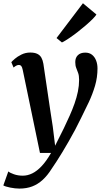

<svg xmlns="http://www.w3.org/2000/svg" viewBox="-58 -882 626 1153"><path d="M78.5 -462Q75 -479.5 69.5 -485.8Q64 -492 56 -492Q48 -492 40.5 -488.2Q33 -484.5 23.5 -476.5L10 -508.5Q14.5 -514.5 30.5 -528.5Q46.5 -542.5 71 -554.5Q95.5 -566.5 123.5 -566.5Q150 -566.5 166.2 -558.5Q182.5 -550.5 190.8 -535.2Q199 -520 202.5 -499Q209.5 -451.5 216.5 -404.2Q223.5 -357 230.5 -309.8Q237.5 -262.5 244.5 -215.2Q251.5 -168 259 -121L273 -7L325.5 -112Q344 -150.5 360.5 -187.5Q377 -224.5 389.8 -260.8Q402.5 -297 409.8 -332.2Q417 -367.5 417 -402.5Q417 -428 411.2 -443.8Q405.5 -459.5 399.8 -473.8Q394 -488 394 -509.5Q394 -535.5 409.8 -550.8Q425.5 -566 454 -566Q478.5 -566 494.8 -553Q511 -540 519.2 -518.5Q527.5 -497 527.5 -471Q527.5 -417.5 512.8 -367.2Q498 -317 475.5 -269Q453 -221 429.5 -174.5Q413 -140 394 -104.2Q375 -68.5 355.2 -34Q335.5 0.5 316.5 31.8Q297.5 63 281 88.5Q264.5 114 252 132Q227 172 198.2 198.2Q169.5 224.5 135.5 237.5Q101.5 250.5 59 250.5Q33 250.5 3.5 244.5Q-26 238.5 -38 231.5L-8 147.5Q1.5 156 25.8 164.5Q50 173 79 173Q107.5 173 135.8 159.2Q164 145.5 192.2 115.5Q220.5 85.5 248.5 36.5H182ZM281.5 -653.5 440 -862.5 521 -795Q515.5 -785 498.2 -767.8Q481 -750.5 456.8 -729.5Q432.5 -708.5 406.2 -688.2Q380 -668 355.8 -651.8Q331.5 -635.5 314 -627Z"/></svg>

Font: Merriweather 20pt SemiBold
Style: Italic
Weight: 600
Italic angle: -7.8°
Version: Version 2.101